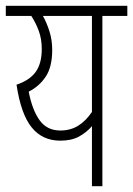

<svg xmlns="http://www.w3.org/2000/svg" viewBox="-20 -642 459 662"><path d="M419 -622V-587H333V0H297V-207Q279 -186 253 -171.5Q227 -157 188 -157Q126 -157 89 -203Q52 -249 37 -350Q82 -365 103 -394Q124 -423 124 -473Q124 -508 113.5 -536Q103 -564 88 -587H0V-622ZM79 -326Q91 -263 116.5 -227.5Q142 -192 188 -192Q223 -192 249.5 -208.5Q276 -225 297 -256V-587H128Q141 -564 150.5 -534Q160 -504 160 -470Q160 -411 137.5 -377.5Q115 -344 79 -326Z"/></svg>

Font: Noto Sans Devanagari ExtraCondensed ExtraLight
Style: Regular
Weight: 200
Width: 2
Designer: Jelle Bosma - Monotype Design Team
Foundry: Monotype Imaging Inc.
Version: Version 2.004; ttfautohint (v1.8.4.7-5d5b)